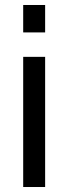

<svg xmlns="http://www.w3.org/2000/svg" viewBox="-20 -750 274 770"><path d="M73 0V-522H161V0ZM73 -620V-730H161V-620Z"/></svg>

Font: Raleway Medium Alt1
Style: Regular
Weight: 500
Designer: Matt McInerney, Pablo Impallari, Rodrigo Fuenzalida
Foundry: Matt McInerney, Pablo Impallari, Rodrigo Fuenzalida
Version: Version 3.000g; ttfautohint (v1.5) -l 8 -r 28 -G 28 -x 14 -D